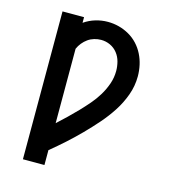

<svg xmlns="http://www.w3.org/2000/svg" viewBox="-110 -832 821 922"><g transform="rotate(15 300.0 -371.5)"><path d="M89 0V-735H196V-707Q222 -725 252 -734Q282 -743 313 -743Q341 -743 368 -736Q395 -729 419.5 -715Q444 -701 463 -680.5Q482 -660 494.5 -635Q507 -610 513 -582.5Q519 -555 519 -527Q519 -479 502.5 -433.5Q486 -388 460 -348Q434 -308 402.5 -272Q371 -236 337.5 -202Q304 -168 268.5 -136Q233 -104 196 -74V0ZM196 -208Q220 -230 244 -253Q268 -276 290.5 -299.5Q313 -323 334.5 -348Q356 -373 373 -401Q390 -429 401 -460.5Q412 -492 412 -525Q412 -548 406 -571Q400 -594 385.5 -612.5Q371 -631 349.5 -641Q328 -651 304 -651Q287 -651 270 -646Q253 -641 239 -631Q225 -621 214 -607.5Q203 -594 196 -578Z"/></g></svg>

Font: Iosevka Slab Semibold Extended
Style: Regular
Weight: 600
Width: 7
Monospace: yes
Designer: Belleve Invis
Foundry: Belleve Invis
Version: Version 11.1.0; ttfautohint (v1.8.3)